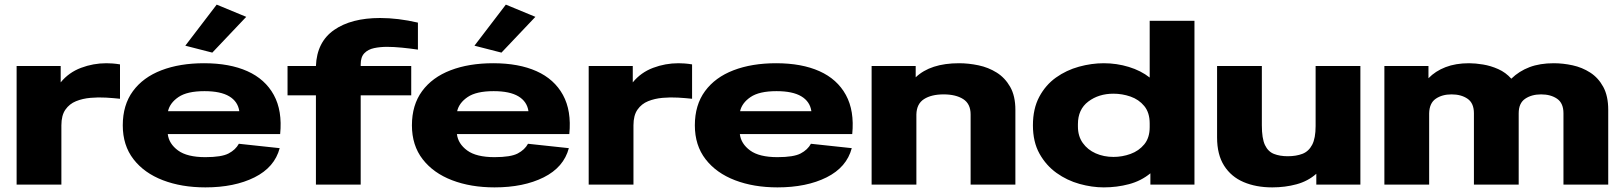

<svg xmlns="http://www.w3.org/2000/svg" viewBox="-20 -800 7036 832"><path d="M52 0V-514H243V-443Q278 -486 331 -506Q384 -526 441 -526Q452 -526 467 -525Q482 -524 500 -521V-372Q473 -375 439.5 -377Q406 -379 372 -376Q338 -373 309.5 -361.5Q281 -350 263.5 -325Q246 -300 246 -257V0Z M870 12Q767 12 686 -19Q605 -50 558.5 -110Q512 -170 512 -257Q512 -345 556 -405Q600 -465 679.5 -495.5Q759 -526 864 -526Q975 -526 1052 -491.5Q1129 -457 1166.5 -388.5Q1204 -320 1194 -219H707Q712 -177 751.5 -148Q791 -119 870 -119Q940 -119 970.5 -135Q1001 -151 1015 -177L1192 -158Q1170 -75 1083 -31.5Q996 12 870 12ZM866 -405Q791 -405 753.5 -379.5Q716 -354 708 -318H1017Q1011 -360 973.5 -382.5Q936 -405 866 -405ZM900 -572 783 -602 919 -780 1047 -727Z M1349 0V-387H1226V-514H1349Q1353 -618 1427.5 -670Q1502 -722 1627 -722Q1705 -722 1791 -702V-585Q1757 -590 1721.5 -593.5Q1686 -597 1657 -597Q1627 -597 1601 -591.5Q1575 -586 1559 -569.5Q1543 -553 1543 -521V-514H1762V-387H1543V0Z M2123 12Q2020 12 1939 -19Q1858 -50 1811.5 -110Q1765 -170 1765 -257Q1765 -345 1809 -405Q1853 -465 1932.5 -495.5Q2012 -526 2117 -526Q2228 -526 2305 -491.5Q2382 -457 2419.5 -388.5Q2457 -320 2447 -219H1960Q1965 -177 2004.5 -148Q2044 -119 2123 -119Q2193 -119 2223.5 -135Q2254 -151 2268 -177L2445 -158Q2423 -75 2336 -31.5Q2249 12 2123 12ZM2119 -405Q2044 -405 2006.5 -379.5Q1969 -354 1961 -318H2270Q2264 -360 2226.5 -382.5Q2189 -405 2119 -405ZM2153 -572 2036 -602 2172 -780 2300 -727Z M2531 0V-514H2722V-443Q2757 -486 2810 -506Q2863 -526 2920 -526Q2931 -526 2946 -525Q2961 -524 2979 -521V-372Q2952 -375 2918.5 -377Q2885 -379 2851 -376Q2817 -373 2788.5 -361.5Q2760 -350 2742.5 -325Q2725 -300 2725 -257V0Z M3349 12Q3246 12 3165 -19Q3084 -50 3037.5 -110Q2991 -170 2991 -257Q2991 -345 3035 -405Q3079 -465 3158.5 -495.5Q3238 -526 3343 -526Q3454 -526 3531 -491.5Q3608 -457 3645.5 -388.5Q3683 -320 3673 -219H3186Q3191 -177 3230.5 -148Q3270 -119 3349 -119Q3419 -119 3449.5 -135Q3480 -151 3494 -177L3671 -158Q3649 -75 3562 -31.5Q3475 12 3349 12ZM3345 -405Q3270 -405 3232.5 -379.5Q3195 -354 3187 -318H3496Q3490 -360 3452.5 -382.5Q3415 -405 3345 -405Z M3757 0V-514H3948V-465Q4012 -526 4136 -526Q4177 -526 4220 -517Q4263 -508 4299 -485.5Q4335 -463 4357.5 -423.5Q4380 -384 4380 -324V0H4186V-304Q4186 -350 4154 -370.5Q4122 -391 4069 -391Q4016 -391 3984 -370.5Q3952 -350 3951 -304V0Z M4763 12Q4712 12 4658 -3Q4604 -18 4558.5 -50.5Q4513 -83 4484.5 -134Q4456 -185 4456 -257Q4456 -329 4483.5 -380.5Q4511 -432 4556 -464Q4601 -496 4655.5 -511Q4710 -526 4763 -526Q4819 -526 4871.5 -510Q4924 -494 4962 -464V-710H5156V0H4965V-49Q4925 -16 4872.5 -2Q4820 12 4763 12ZM4651 -252Q4651 -210 4672 -180.5Q4693 -151 4728 -135.5Q4763 -120 4805 -120Q4843 -120 4879 -133Q4915 -146 4938.5 -174.5Q4962 -203 4962 -249V-265Q4962 -312 4938.5 -340.5Q4915 -369 4879 -381.5Q4843 -394 4805 -394Q4741 -394 4696 -360Q4651 -326 4651 -262Z M5493 12Q5423 12 5369 -11Q5315 -34 5284.5 -82Q5254 -130 5254 -204V-514H5448V-257Q5448 -200 5461.5 -171.5Q5475 -143 5500.5 -133Q5526 -123 5560 -123Q5597 -123 5624 -133.5Q5651 -144 5666 -172.5Q5681 -201 5681 -254V-514H5875V0H5684V-47Q5648 -15 5598.5 -1.5Q5549 12 5493 12Z M5979 0V-514H6170V-461Q6200 -492 6244 -509Q6288 -526 6346 -526Q6373 -526 6406.5 -520.5Q6440 -515 6472.5 -500.5Q6505 -486 6529 -459Q6563 -492 6608 -509Q6653 -526 6713 -526Q6753 -526 6794.5 -517Q6836 -508 6871 -485.5Q6906 -463 6927.5 -423.5Q6949 -384 6949 -324V0H6755V-309Q6755 -353 6727.5 -372Q6700 -391 6658 -391Q6617 -391 6589 -372Q6561 -353 6561 -309V0H6367V-309Q6367 -353 6339.5 -372Q6312 -391 6270 -391Q6229 -391 6201.5 -372Q6174 -353 6173 -309V0Z"/></svg>

Font: Special Gothic Extended Bold
Style: Regular
Weight: 700
Width: 7
Designer: Alistair McCready
Foundry: Monolith
Version: Version 1.000; ttfautohint (v1.8.4.7-5d5b)